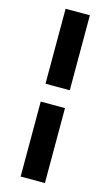

<svg xmlns="http://www.w3.org/2000/svg" viewBox="-141 -769 598 1039"><g transform="rotate(15 158.0 -250.0)"><path d="M226 -300V-720H90V-300ZM226 220V-200H90V220Z"/></g></svg>

Font: Vela Sans ExtBd
Style: Regular
Weight: 800
Designer: Principal design: Mikhail Sharanda - project Manrope.
Design modification: Ravid Balaliev
Foundry: Mikhail Sharanda
Version: Version 1.001